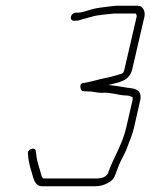

<svg xmlns="http://www.w3.org/2000/svg" viewBox="-20 -646 522 666"><path d="M237 -574H243C249 -574 254 -575 262 -578C273 -581 286 -585 298 -588C321 -595 351 -596 376 -599H451C453 -596 455 -592 454 -588L412 -407C411 -403 410 -399 408 -395C407 -392 397 -388 394 -388C384 -385 358 -377 348 -376C323 -371 296 -362 269 -358C251 -357 261 -330 266 -330C274 -329 280 -329 285 -329C302 -329 316 -324 333 -324C348 -326 368 -322 381 -320L395 -317L411 -315C422 -315 430 -314 437 -310C442 -310 440 -305 440 -300L418 -204C405 -146 376 -104 357 -52C353 -33 334 -27 316 -27H132C127 -27 124 -35 123 -40C118 -61 108 -84 106 -109L104 -122C103 -138 74 -129 77 -113L78 -100C80 -83 85 -63 90 -48C96 -29 100 0 126 0H311C328 0 344 -5 357 -13C373 -22 377 -31 383 -48L389 -64C398 -90 412 -109 421 -134C429 -157 439 -177 445 -204L467 -301C471 -326 459 -337 435 -340L420 -342C399 -345 380 -349 358 -351H355C392 -361 429 -363 439 -407L481 -588C485 -606 476 -626 458 -626H382L363 -624C341 -621 315 -619 296 -613C281 -609 265 -602 249 -602H243C235 -602 228 -596 226 -588C224 -580 229 -574 237 -574Z"/></svg>

Font: Electronic
Style: LtIt
Weight: 300
Version: Version 1.011